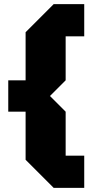

<svg xmlns="http://www.w3.org/2000/svg" viewBox="-20 -770 448 930"><path d="M104 4V-229H20V-381H104V-614L240 -750H388V-594H298V-381L222 -305L298 -229V-16H388V140H240Z"/></svg>

Font: Tektur ExtraBold
Style: Regular
Weight: 800
Designer: Adam Jagosz
Foundry: Adam Jagosz
Version: Version 1.005;gftools[0.9.30]